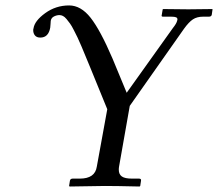

<svg xmlns="http://www.w3.org/2000/svg" viewBox="-20 -679 795 700"><path d="M308.1 -435.1Q297.4 -460.9 291.7 -474.6Q286.1 -488.3 277.1 -509.8Q268.1 -531.2 262.5 -542.7Q256.8 -554.2 249 -569.6Q241.2 -585 235.4 -593Q229.5 -601.1 222.7 -609.4Q215.8 -617.7 209.5 -620.8Q203.1 -624 196.8 -624Q187 -624 177 -619.1Q167 -614.3 165 -603Q164.6 -600.6 164.3 -592Q164.1 -583.5 163.1 -578.1Q156.7 -542 127 -542Q113.8 -542 107.4 -549.8Q101.1 -557.6 101.1 -568.8Q101.1 -573.2 102.1 -575.2Q106 -603 144.8 -631.1Q183.6 -659.2 231.9 -659.2Q274.9 -659.2 310.3 -614.3Q345.7 -569.3 390.1 -465.8L441.9 -340.8L609.9 -576.2Q624 -593.8 626 -604Q627 -606 627 -607.9Q627 -613.8 621.8 -616Q616.7 -618.2 604 -618.2H574.2Q567.4 -618.2 569.8 -625L573.2 -645L575.2 -646Q653.8 -645 667 -645L753.9 -646L754.9 -645L752 -625Q750.5 -618.2 741.2 -618.2H720.2Q698.2 -618.2 683.3 -608.4Q668.5 -598.6 650.9 -574.2L453.1 -293L414.1 -71.8Q413.1 -66.9 413.1 -60.1Q413.1 -43.5 424.3 -35.6Q435.5 -27.8 460.9 -27.8H486.8Q495.6 -27.8 494.1 -20L491.2 -1L488.8 1Q401.9 -1 362.8 -1L233.9 1L231.9 -1L234.9 -20Q236.3 -27.8 245.1 -27.8H271Q326.7 -27.8 333 -71.8L371.1 -280.8Z"/></svg>

Font: Common Serif Medium
Style: Italic
Weight: 500
Italic angle: -12°
Designer: Philipp H. Poll, Khaled Hosny
Foundry: Stefan Peev, Context Ltd.
Version: Version 1.026